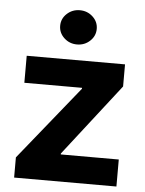

<svg xmlns="http://www.w3.org/2000/svg" viewBox="-54 -813 647 856"><g transform="rotate(5 269.5 -384.5)"><path d="M41.6 0V-90.4L308.4 -420.9V-425H50.2V-545.9H490.2V-446.9L239.8 -125V-120.9H499.4V0ZM268.9 -615.6Q235.2 -615.6 211.1 -638.1Q187.1 -660.5 187.1 -692.2Q187.1 -724.1 211.1 -746.4Q235.2 -768.8 268.9 -768.8Q302.7 -768.8 326.8 -746.4Q350.8 -724.1 350.8 -692.3Q350.8 -660.5 326.8 -638.1Q302.7 -615.6 268.9 -615.6Z"/></g></svg>

Font: Inter Tight
Style: Regular
Weight: 400
Designer: Rasmus Andersson
Foundry: rsms
Version: Version 3.002